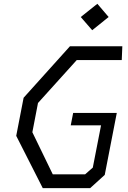

<svg xmlns="http://www.w3.org/2000/svg" viewBox="-20 -968 660 988"><path d="M200 0H444L519 -68L581 -387H356.5L344 -323H500L457.5 -105.5L418 -71H251.5L146.5 -287.5L175.5 -438L375 -659H606.5L609.5 -730H340L101.5 -465L63.5 -269ZM395.5 -880.5 454.5 -812.5 539 -880.5 481 -948.5Z"/></svg>

Font: Monaspace Krypton Light
Style: Italic
Weight: 300
Italic angle: -11°
Designer: Riley Cran & the Lettermatic Team
Foundry: Lettermatic
Version: Version 1.101 (Monaspace Krypton)